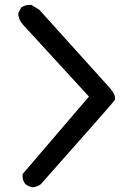

<svg xmlns="http://www.w3.org/2000/svg" viewBox="-20 -792 540 800"><path d="M116.7 -11.7Q99.1 -14.2 85.9 -24.9L85.4 -25.4Q72.3 -41 74.2 -64.9V-66.9L75.7 -68.4L350.6 -389.6L73.7 -691.4Q54.7 -714.8 56.6 -736.8V-737.8L57.1 -738.8L66.9 -758.3L67.9 -759.8L68.8 -760.7Q85.9 -773.4 109.9 -771.5H111.3L112.3 -770.5L141.6 -752.9L142.6 -752.4L143.1 -752L431.2 -432.6Q469.2 -391.1 456.1 -372.1Q444.8 -356.9 150.9 -25.4L150.4 -24.9L149.9 -24.4Q142.6 -19 134.5 -15.9Q126.5 -12.7 117.7 -11.7H117.2Z"/></svg>

Font: NaikaiFont
Style: SemiBold
Weight: 600
Version: Version 1.89